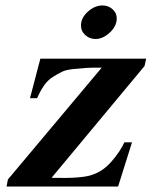

<svg xmlns="http://www.w3.org/2000/svg" viewBox="-20 -684 567 704"><path d="M516 -469 510 -442 169 -32Q280 -29 318 -43Q358 -56 389.5 -92.5Q421 -129 436 -162H464L413 0H4L9 -26L353 -436Q314 -436 296.5 -435Q279 -434 250.5 -431Q222 -428 207.5 -421Q193 -414 174 -402Q155 -390 141.5 -370.5Q128 -351 116 -324H90L128 -469ZM408 -614Q407 -587 382 -564Q357 -541 330 -541Q308 -541 292 -556Q276 -571 277 -593Q278 -620 303 -642Q328 -664 356 -664Q378 -664 393.5 -649.5Q409 -635 408 -614Z"/></svg>

Font: GFS Artemisia
Style: Bold Italic
Weight: 700
Italic angle: -12°
Designer: Designed by Takis Katsoulidis and George D. Matthiopoulos.
Foundry: Designed by Takis Katsoulidis and George D. Matthiopoulos.
Version: Version 1.0